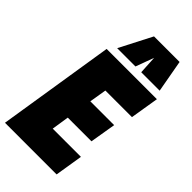

<svg xmlns="http://www.w3.org/2000/svg" viewBox="-296 -1011 1083 1083"><g transform="rotate(45 245.0 -469.5)"><path d="M-11 0 100 -700H501L473 -529H261L244 -426H434L408 -271H219L203 -167H428L401 0ZM139 -745 239 -939H443L478 -745H331L325 -854L285 -745Z"/></g></svg>

Font: Georama Semi Condensed Black
Style: Italic
Weight: 900
Width: 4
Italic angle: -9°
Designer: Jean-Baptiste Levee
Foundry: Production Type
Version: Version 1.000